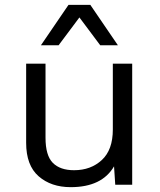

<svg xmlns="http://www.w3.org/2000/svg" viewBox="-20 -763 659 793"><path d="M88 0ZM526 -500V0H456L451 -76Q401 10 272 10Q191 10 139.5 -35Q88 -80 88 -173V-500H168V-194Q168 -121 198 -90.5Q228 -60 286 -60Q355 -60 400.5 -102Q446 -144 446 -228V-500ZM394 -576 308 -691 222 -576H149L263 -743H353L467 -576Z"/></svg>

Font: Work Sans
Style: Regular
Weight: 400
Designer: Wei Huang
Foundry: Wei Huang
Version: Version 1.500; ttfautohint (v1.6)